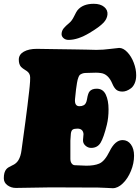

<svg xmlns="http://www.w3.org/2000/svg" viewBox="-20 -972 734 1007"><path d="M448.7 -798.8Q388.2 -762.7 339.4 -762.7Q323.2 -762.7 312.3 -772.7Q301.3 -782.7 303.2 -797.4Q304.7 -812 314.2 -823.7Q323.7 -835.4 342.8 -851.1Q356.9 -862.3 368.9 -887Q380.9 -911.6 386.2 -918Q414.1 -952.1 471.7 -952.1Q506.8 -952.1 526.6 -935.5Q546.4 -918.9 543.5 -894.5Q541 -872.6 523.4 -853.5Q501.5 -830.1 448.7 -798.8ZM249.5 10.7Q228 10.7 156 12.2Q84 13.7 63 13.7Q38.6 13.7 19.3 -0.2Q0 -14.2 0 -37.1Q0 -68.8 12.7 -84Q17.6 -89.8 23.9 -93.8Q30.3 -97.7 39.8 -102.3Q49.3 -106.9 53.7 -109.4Q68.4 -118.2 77.1 -132.8Q88.9 -152.8 92.8 -184.1Q117.7 -363.8 124 -417.5Q126 -435.1 128.9 -459.5Q131.8 -483.9 133.1 -494.6Q134.3 -505.4 135.7 -519.8Q137.2 -534.2 137.7 -544.4Q138.2 -554.7 138.2 -565.4Q138.2 -587.4 120.1 -599.6Q117.2 -601.6 111.1 -605.5Q105 -609.4 99.9 -613Q94.7 -616.7 90.8 -620.6Q78.6 -634.3 78.6 -659.2Q78.6 -686 104.7 -700.9Q130.9 -715.8 172.9 -715.8Q188 -715.8 264.4 -714.4Q340.8 -712.9 368.2 -712.9Q401.4 -712.9 434.8 -711.7Q468.3 -710.4 485.4 -710.4Q521 -710.4 559.6 -715.6Q598.1 -720.7 605 -720.7Q626.5 -720.7 647.7 -698.5Q668.9 -676.3 681.6 -642.8Q694.3 -609.4 694.3 -577.1Q694.3 -553.2 686.5 -535.4Q678.7 -517.6 666.7 -508.8Q654.8 -500 643.6 -495.8Q632.3 -491.7 622.6 -491.7Q601.6 -491.7 589.8 -501.5Q578.1 -511.7 569.3 -532.7Q547.9 -584 508.8 -588.9Q495.1 -590.8 483.2 -590.8Q471.2 -590.8 455.8 -590.1Q440.4 -589.4 430.2 -589.4Q419.4 -589.4 411.4 -586.2Q403.3 -583 399.2 -579.6Q395 -576.2 391.6 -567.1Q388.2 -558.1 387.2 -553.7Q386.2 -549.3 383.8 -537.1Q378.9 -510.7 373.5 -453.1Q371.6 -433.6 377.9 -423.8Q383.8 -415 396 -415Q403.3 -415 408.2 -416Q413.1 -417 419.4 -420.2Q425.8 -423.3 430.2 -431.6Q434.6 -439.9 436.5 -452.6Q441.4 -481.9 449.2 -491.7Q460.9 -506.8 487.3 -506.8Q520 -506.8 534.7 -476.1Q549.3 -445.3 549.3 -398.4Q549.3 -354 540.5 -317.9Q523.9 -250.5 507.6 -223.4Q491.2 -196.3 458 -196.3Q442.4 -196.3 429.7 -206.8Q417 -217.3 415.5 -231.9Q415 -238.3 416.5 -251Q418 -263.7 418 -269Q415.5 -297.4 385.7 -297.4Q368.2 -297.4 360.8 -292Q353.5 -286.6 351.6 -270.5Q351.1 -265.1 349.1 -234.4Q349.1 -225.6 349.1 -208.3Q349.1 -190.9 349.1 -168.7Q349.1 -146.5 349.1 -139.2Q349.1 -124 355.7 -115Q362.3 -106 372.1 -105.5Q428.2 -103 432.6 -103Q474.6 -103 500 -113.8Q528.8 -125.5 554.7 -178.2Q583.5 -237.3 623 -237.3Q649.9 -237.3 666.5 -214.6Q683.1 -191.9 683.1 -155.3Q683.1 -115.2 666.7 -75.4Q650.4 -35.6 624.3 -10.3Q598.1 15.1 571.3 15.1Q563.5 15.1 536.9 13.4Q510.3 11.7 494.6 11.7Q463.4 11.7 427.7 11.5Q392.1 11.2 373 11.2Q351.1 11.2 310.8 11Q270.5 10.7 249.5 10.7Z"/></svg>

Font: Cooper* Black
Style: Italic
Weight: 900
Italic angle: -7°
Designer: Owen Earl
Foundry: indestructible type*
Version: Version 0.001